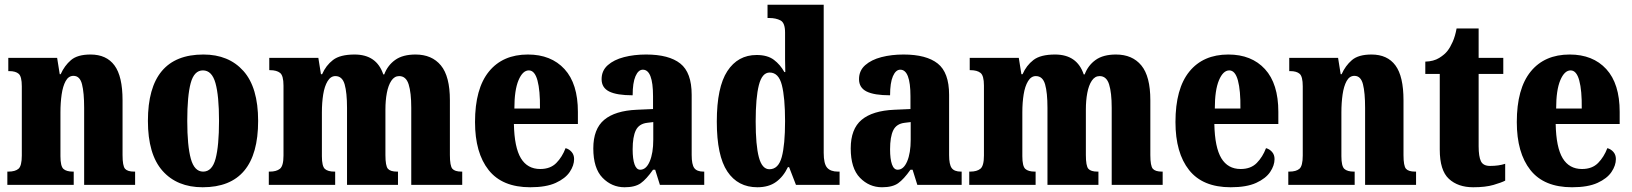

<svg xmlns="http://www.w3.org/2000/svg" viewBox="-20 -780 6884 810"><path d="M11 0V-56H15Q44 -56 58 -68Q72 -80 72 -124V-416Q72 -457 59 -468.5Q46 -480 19 -480H15V-536H221L232 -467H236Q252 -503 279.5 -526.5Q307 -550 362 -550Q429 -550 463 -504Q497 -458 497 -357V-126Q497 -80 507.5 -68Q518 -56 546 -56H550V0H335V-325Q335 -389 326 -424.5Q317 -460 290 -460Q269 -460 257 -438Q245 -416 240 -381Q235 -346 235 -306V-121Q235 -79 247.5 -67.5Q260 -56 288 -56H291V0Z M835 10Q727 10 665.5 -59.5Q604 -129 604 -270Q604 -550 838 -550Q945 -550 1007 -480.5Q1069 -411 1069 -270Q1069 10 835 10ZM837 -56Q875 -56 889.5 -110.5Q904 -165 904 -270Q904 -376 889 -429.5Q874 -483 836 -483Q799 -483 784.5 -429.5Q770 -376 770 -270Q770 -165 785 -110.5Q800 -56 837 -56Z M1114 0V-56H1118Q1146 -56 1161 -68Q1176 -80 1176 -124V-419Q1176 -461 1161.5 -472.5Q1147 -484 1119 -484H1116V-536H1323L1334 -467H1339Q1355 -504 1385 -527Q1415 -550 1476 -550Q1569 -550 1597 -466H1601Q1615 -504 1647 -527Q1679 -550 1733 -550Q1802 -550 1840 -504Q1878 -458 1878 -357V-126Q1878 -80 1888.5 -68Q1899 -56 1927 -56H1930V0H1715V-325Q1715 -389 1704 -424Q1693 -459 1664 -459Q1644 -459 1631 -439.5Q1618 -420 1612 -388Q1606 -356 1606 -318V-126Q1606 -80 1616.5 -68Q1627 -56 1655 -56H1659V0H1444V-325Q1444 -389 1434 -424Q1424 -459 1395 -459Q1375 -459 1362 -437.5Q1349 -416 1343.5 -381.5Q1338 -347 1338 -306V-121Q1338 -79 1350.5 -67.5Q1363 -56 1391 -56H1394V0Z M2217 10Q2099 10 2041.5 -62.5Q1984 -135 1984 -265Q1984 -406 2042.5 -478Q2101 -550 2207 -550Q2305 -550 2361.5 -488.5Q2418 -427 2418 -308V-257H2148Q2150 -158 2177.5 -112.5Q2205 -67 2259 -67Q2302 -67 2327 -92.5Q2352 -118 2366 -155Q2381 -151 2391.5 -139Q2402 -127 2402 -109Q2402 -82 2383.5 -54.5Q2365 -27 2324.5 -8.5Q2284 10 2217 10ZM2258 -322Q2259 -398 2247.5 -440.5Q2236 -483 2211 -483Q2185 -483 2167.5 -441.5Q2150 -400 2150 -322Z M2615 10Q2561 10 2522 -30Q2483 -70 2483 -154Q2483 -236 2529 -274.5Q2575 -313 2667 -317L2735 -320V-374Q2735 -486 2692 -486Q2673 -486 2661 -458.5Q2649 -431 2649 -378Q2582 -378 2550 -394Q2518 -410 2518 -446Q2518 -482 2544 -505Q2570 -528 2612.5 -539Q2655 -550 2706 -550Q2802 -550 2850 -512Q2898 -474 2898 -380V-126Q2898 -86 2909 -71Q2920 -56 2948 -56H2951V0H2764L2744 -64H2735Q2707 -24 2683 -7Q2659 10 2615 10ZM2681 -64Q2706 -64 2721 -99Q2736 -134 2736 -191V-265L2711 -262Q2676 -258 2662.5 -230.5Q2649 -203 2649 -150Q2649 -109 2657 -86.5Q2665 -64 2681 -64Z M3175 10Q3093 10 3048.5 -56.5Q3004 -123 3004 -267Q3004 -412 3048.5 -480Q3093 -548 3172 -548Q3218 -548 3245 -527.5Q3272 -507 3289 -476H3293Q3292 -499 3292 -529Q3292 -559 3292 -588V-643Q3292 -684 3272.5 -694Q3253 -704 3226 -704H3218V-760H3455V-135Q3455 -89 3469.5 -72.5Q3484 -56 3515 -56H3522V0H3338L3309 -75H3304Q3285 -35 3254 -12.5Q3223 10 3175 10ZM3226 -66Q3264 -66 3278 -117.5Q3292 -169 3292 -269Q3292 -368 3278.5 -421Q3265 -474 3227 -474Q3195 -474 3181.5 -421Q3168 -368 3168 -268Q3168 -167 3181.5 -116.5Q3195 -66 3226 -66Z M3701 10Q3647 10 3608 -30Q3569 -70 3569 -154Q3569 -236 3615 -274.5Q3661 -313 3753 -317L3821 -320V-374Q3821 -486 3778 -486Q3759 -486 3747 -458.5Q3735 -431 3735 -378Q3668 -378 3636 -394Q3604 -410 3604 -446Q3604 -482 3630 -505Q3656 -528 3698.5 -539Q3741 -550 3792 -550Q3888 -550 3936 -512Q3984 -474 3984 -380V-126Q3984 -86 3995 -71Q4006 -56 4034 -56H4037V0H3850L3830 -64H3821Q3793 -24 3769 -7Q3745 10 3701 10ZM3767 -64Q3792 -64 3807 -99Q3822 -134 3822 -191V-265L3797 -262Q3762 -258 3748.5 -230.5Q3735 -203 3735 -150Q3735 -109 3743 -86.5Q3751 -64 3767 -64Z M4069 0V-56H4073Q4101 -56 4116 -68Q4131 -80 4131 -124V-419Q4131 -461 4116.5 -472.5Q4102 -484 4074 -484H4071V-536H4278L4289 -467H4294Q4310 -504 4340 -527Q4370 -550 4431 -550Q4524 -550 4552 -466H4556Q4570 -504 4602 -527Q4634 -550 4688 -550Q4757 -550 4795 -504Q4833 -458 4833 -357V-126Q4833 -80 4843.5 -68Q4854 -56 4882 -56H4885V0H4670V-325Q4670 -389 4659 -424Q4648 -459 4619 -459Q4599 -459 4586 -439.5Q4573 -420 4567 -388Q4561 -356 4561 -318V-126Q4561 -80 4571.5 -68Q4582 -56 4610 -56H4614V0H4399V-325Q4399 -389 4389 -424Q4379 -459 4350 -459Q4330 -459 4317 -437.5Q4304 -416 4298.5 -381.5Q4293 -347 4293 -306V-121Q4293 -79 4305.5 -67.5Q4318 -56 4346 -56H4349V0Z M5172 10Q5054 10 4996.5 -62.5Q4939 -135 4939 -265Q4939 -406 4997.5 -478Q5056 -550 5162 -550Q5260 -550 5316.5 -488.5Q5373 -427 5373 -308V-257H5103Q5105 -158 5132.5 -112.5Q5160 -67 5214 -67Q5257 -67 5282 -92.5Q5307 -118 5321 -155Q5336 -151 5346.5 -139Q5357 -127 5357 -109Q5357 -82 5338.5 -54.5Q5320 -27 5279.5 -8.5Q5239 10 5172 10ZM5213 -322Q5214 -398 5202.5 -440.5Q5191 -483 5166 -483Q5140 -483 5122.5 -441.5Q5105 -400 5105 -322Z M5415 0V-56H5419Q5448 -56 5462 -68Q5476 -80 5476 -124V-416Q5476 -457 5463 -468.5Q5450 -480 5423 -480H5419V-536H5625L5636 -467H5640Q5656 -503 5683.5 -526.5Q5711 -550 5766 -550Q5833 -550 5867 -504Q5901 -458 5901 -357V-126Q5901 -80 5911.5 -68Q5922 -56 5950 -56H5954V0H5739V-325Q5739 -389 5730 -424.5Q5721 -460 5694 -460Q5673 -460 5661 -438Q5649 -416 5644 -381Q5639 -346 5639 -306V-121Q5639 -79 5651.5 -67.5Q5664 -56 5692 -56H5695V0Z M6195 10Q6131 10 6092.5 -25.5Q6054 -61 6054 -149V-468H5993V-520Q6028 -521 6051.5 -535.5Q6075 -550 6087 -566Q6098 -580 6108.5 -603.5Q6119 -627 6125 -660H6218V-536H6322V-468H6218V-163Q6218 -120 6227.5 -100Q6237 -80 6266 -80Q6303 -80 6330 -89V-18Q6315 -10 6281 0Q6247 10 6195 10Z M6612 10Q6494 10 6436.5 -62.5Q6379 -135 6379 -265Q6379 -406 6437.5 -478Q6496 -550 6602 -550Q6700 -550 6756.5 -488.5Q6813 -427 6813 -308V-257H6543Q6545 -158 6572.5 -112.5Q6600 -67 6654 -67Q6697 -67 6722 -92.5Q6747 -118 6761 -155Q6776 -151 6786.5 -139Q6797 -127 6797 -109Q6797 -82 6778.5 -54.5Q6760 -27 6719.5 -8.5Q6679 10 6612 10ZM6653 -322Q6654 -398 6642.5 -440.5Q6631 -483 6606 -483Q6580 -483 6562.5 -441.5Q6545 -400 6545 -322Z"/></svg>

Font: Noto Serif ExtraCondensed Black
Style: Regular
Weight: 900
Width: 2
Designer: Monotype Design Team
Foundry: Monotype Imaging Inc.
Version: Version 2.015; ttfautohint (v1.8.4.7-5d5b)